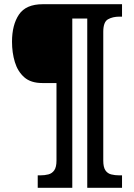

<svg xmlns="http://www.w3.org/2000/svg" viewBox="-20 -780 635 911"><path d="M159 111V52H171Q192 52 209.5 47.5Q227 43 237.5 28Q248 13 248 -18V-386H181Q126 -386 95 -413.5Q64 -441 50.5 -485.5Q37 -530 37 -582Q37 -662 70 -711Q103 -760 183 -760H559V-701H546Q515 -701 492.5 -688.5Q470 -676 470 -629V-18Q470 13 480 28Q490 43 507.5 47.5Q525 52 546 52H559V111H394V-692H323V111Z"/></svg>

Font: Noto Serif Thai SemiCondensed Black
Style: Regular
Weight: 900
Width: 4
Designer: Monotype Design Team
Foundry: Monotype Imaging Inc.
Version: Version 2.002; ttfautohint (v1.8.4.7-5d5b)